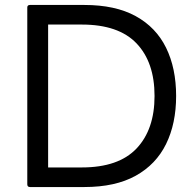

<svg xmlns="http://www.w3.org/2000/svg" viewBox="-20 -754 788 774"><path d="M101 0Q90 0 90 -11V-724Q90 -734 101 -734H320Q445 -734 527 -689Q609 -644 649.5 -561.5Q690 -479 690 -367Q690 -256 649.5 -173.5Q609 -91 527 -45.5Q445 0 320 0ZM310 -655H174V-79H310Q458 -79 530.5 -155.5Q603 -232 603 -367Q603 -503 530.5 -579Q458 -655 310 -655Z"/></svg>

Font: LINE Seed Sans
Style: Regular
Weight: 400
Designer: LINE VX Design & Dalton Maag Ltd & Sandoll Inc
Foundry: Dalton Maag Ltd
Version: Version 1.003